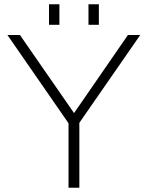

<svg xmlns="http://www.w3.org/2000/svg" viewBox="-20 -885 697 905"><path d="M303 0H354V-306L641 -720H583L329 -352L74 -720H15L303 -304ZM211 -768H260V-865H211ZM397 -768H446V-865H397Z"/></svg>

Font: Aspekta 200
Style: Regular
Weight: 200
Designer: Ivo Dolenc
Version: Version 2.000